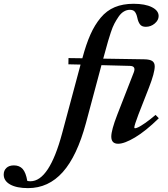

<svg xmlns="http://www.w3.org/2000/svg" viewBox="-291 -745 884 1010"><path d="M-143.6 244.6Q-203.1 244.6 -237.3 225.6Q-271.5 206.5 -271.5 173.3Q-271.5 151.9 -257.3 138.4Q-243.2 125 -217.8 125Q-188.5 125 -171.6 144Q-154.8 163.1 -147.5 206.5Q-140.1 208.5 -130.9 208.5Q-31.7 208.5 36.1 -44.9L132.8 -405.3L68.8 -406.7L69.3 -439.5L142.1 -438.5L142.6 -439.9Q162.1 -512.7 184.6 -563.2Q207 -613.8 238.5 -651.6Q270 -689.5 312.7 -707.3Q355.5 -725.1 411.6 -725.1Q472.2 -725.1 507.8 -707.3Q543.5 -689.5 543.5 -660.6Q543.5 -638.7 522.9 -621.3Q502.4 -604 476.1 -604Q454.6 -604 445.1 -617.2Q435.5 -630.4 431.2 -652.3Q426.8 -672.4 418.5 -682.9Q410.2 -693.4 392.1 -693.4Q375.5 -693.4 360.4 -684.3Q345.2 -675.3 333 -657.5Q320.8 -639.6 311 -621.3Q301.3 -603 292.2 -575.4Q283.2 -547.9 277.8 -529.5Q272.5 -511.2 265.1 -483.9L252 -436.5L466.8 -433.1Q498 -432.6 510.5 -423.6Q522.9 -414.6 522.9 -396Q522.9 -361.8 492.2 -283.2L437 -142.1Q415.5 -85.4 415.5 -74.2Q415.5 -70.3 419.4 -70.3Q424.8 -70.3 436.5 -75.7Q448.2 -81.1 472.7 -97.9Q497.1 -114.7 527.3 -140.6L544.4 -123Q475.1 -55.2 419.2 -22Q363.3 11.2 330.6 11.2Q294.4 11.2 294.4 -26.4Q294.4 -60.1 325.7 -141.1L412.6 -363.8Q425.8 -397.9 392.1 -398.4L242.7 -402.3L161.1 -97.7Q114.3 76.2 39.1 160.4Q-36.1 244.6 -143.6 244.6Z"/></svg>

Font: Elstob
Style: Bold Italic
Weight: 700
Italic angle: -20°
Designer: Peter S. Baker
Version: Version 1.015